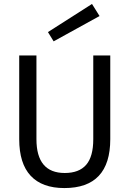

<svg xmlns="http://www.w3.org/2000/svg" viewBox="-20 -935 654 970"><path d="M222.2 -772.9 444.8 -915 482.9 -854 251 -726.1ZM451.2 -231.9V-654.8H537.1V-231.9Q537.1 15.1 305.2 15.1Q192.9 15.1 135 -46.9Q77.1 -108.9 77.1 -231.9V-654.8H164.1V-231.9Q164.1 -61 307.1 -61Q379.4 -61 415.3 -102.3Q451.2 -143.6 451.2 -231.9Z"/></svg>

Font: IntelOne Mono
Style: Regular
Weight: 400
Designer: Fred Shallcrass
Foundry: Frere-Jones Type LLC
Version: Version 1.200;hotconv 1.1.0;makeotfexe 2.6.0;FJTRelease1.2